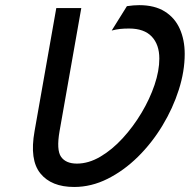

<svg xmlns="http://www.w3.org/2000/svg" viewBox="-20 -732 755 764"><path d="M275 12Q184.5 12 140.8 -41.8Q97 -95.5 117.5 -210L204 -700H303.5L217 -210Q204 -135 223 -108Q242 -81 286 -81Q332.5 -81 379.2 -108.5Q426 -136 468 -181.8Q510 -227.5 543 -282.8Q576 -338 595 -394.2Q614 -450.5 614 -499Q614 -554.5 583.8 -586.5Q553.5 -618.5 493.5 -618.5Q473.5 -618.5 457.5 -616.8Q441.5 -615 424.5 -610.5L485 -707.5Q511.5 -711.5 534 -711.5Q595.5 -711.5 635.8 -686.2Q676 -661 695.5 -617Q715 -573 715 -517.5Q715 -448.5 691.5 -374.8Q668 -301 626.2 -232Q584.5 -163 528.8 -108Q473 -53 408.2 -20.5Q343.5 12 275 12Z"/></svg>

Font: Overpass Medium
Style: Italic
Weight: 500
Italic angle: -10°
Designer: Delve Withrington, Dave Bailey, Thomas Jockin
Foundry: Delve Fonts LLC
Version: Version 4.000